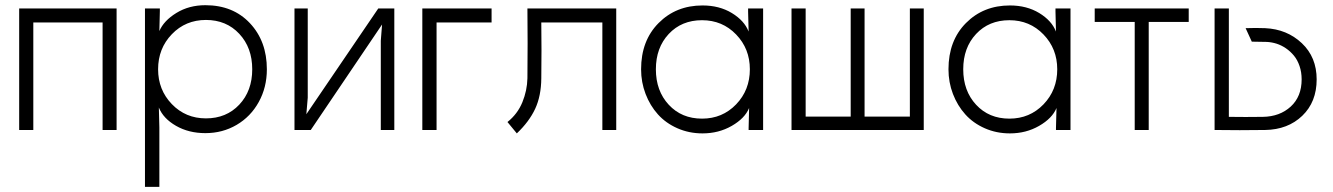

<svg xmlns="http://www.w3.org/2000/svg" viewBox="-20 -503 5158 743"><path d="M108.9 -416V0H54.2V-470.2H431.2V0H377V-416Z M776.9 -44.9Q856 -44.9 906 -98.1Q956.1 -151.4 956.1 -234.9Q956.1 -318.4 906 -372.1Q856 -425.8 776.9 -425.8Q698.2 -425.8 645 -370.6Q591.8 -315.4 591.8 -234.9Q591.8 -155.3 645 -100.1Q698.2 -44.9 776.9 -44.9ZM541 220.2V-470.2H598.6V-460L596.7 -382.8Q613.8 -422.9 662.6 -452.9Q711.4 -482.9 774.9 -482.9Q881.8 -482.9 947.3 -413.1Q1012.7 -343.3 1012.7 -234.9Q1012.7 -165 981.4 -108.4Q950.2 -51.8 895.8 -19.8Q841.3 12.2 774.9 12.2Q710.4 12.2 661.1 -16.1Q611.8 -44.4 594.7 -86.9L596.7 -9.8V220.2Z M1505.9 -470.2V0H1453.6V-345.2L1458.5 -408.2L1182.6 0H1119.6V-470.2H1170.9V-125L1165.5 -61L1443.8 -470.2Z M1669.4 0H1614.3V-470.2H1882.3V-416H1669.4Z M2074.7 -416Q2076.2 -308.1 2074.7 -200.2Q2074.2 -131.8 2051 -82Q2027.8 -32.2 1980 13.2L1943.8 -30.8Q1982.9 -62 2001.5 -107.4Q2020 -152.8 2021 -200.2Q2022.5 -335.4 2021 -470.2H2364.7V0H2311V-416Z M2696.8 -43.9Q2775.4 -43.9 2828.6 -99.1Q2881.8 -154.3 2881.8 -234.9Q2881.8 -314.5 2828.6 -369.6Q2775.4 -424.8 2696.8 -424.8Q2617.7 -424.8 2567.9 -371.6Q2518.1 -318.4 2518.1 -234.9Q2518.1 -151.4 2567.9 -97.7Q2617.7 -43.9 2696.8 -43.9ZM2460.9 -234.9Q2460.9 -345.7 2528.6 -413.8Q2596.2 -481.9 2698.7 -481.9Q2763.7 -481.9 2812 -452.6Q2860.4 -423.3 2877 -380.9L2875 -458V-470.2H2933.1V0H2877V-7.8L2878.9 -85Q2862.3 -44.9 2811.8 -15.9Q2761.2 13.2 2698.7 13.2Q2646.5 13.2 2601.6 -6.6Q2556.6 -26.4 2526.1 -60.3Q2495.6 -94.2 2478.3 -139.4Q2460.9 -184.6 2460.9 -234.9Z M3097.7 -51.8H3272V-470.2H3325.7V-51.8H3501V-470.2H3554.7V0H3043V-470.2H3097.7Z M3886.2 -43.9Q3964.8 -43.9 4018.1 -99.1Q4071.3 -154.3 4071.3 -234.9Q4071.3 -314.5 4018.1 -369.6Q3964.8 -424.8 3886.2 -424.8Q3807.1 -424.8 3757.3 -371.6Q3707.5 -318.4 3707.5 -234.9Q3707.5 -151.4 3757.3 -97.7Q3807.1 -43.9 3886.2 -43.9ZM3650.4 -234.9Q3650.4 -345.7 3718 -413.8Q3785.6 -481.9 3888.2 -481.9Q3953.1 -481.9 4001.5 -452.6Q4049.8 -423.3 4066.4 -380.9L4064.5 -458V-470.2H4122.6V0H4066.4V-7.8L4068.4 -85Q4051.8 -44.9 4001.2 -15.9Q3950.7 13.2 3888.2 13.2Q3835.9 13.2 3791 -6.6Q3746.1 -26.4 3715.6 -60.3Q3685.1 -94.2 3667.7 -139.4Q3650.4 -184.6 3650.4 -234.9Z M4425.3 0H4371.1V-418H4216.3V-470.2H4580.1V-418H4425.3Z M4735.4 -50.8Q4799.8 -49.8 4867.2 -50.8Q4932.6 -51.8 4974.9 -90.6Q5017.1 -129.4 5017.1 -195.8Q5017.1 -223.6 5009 -247.3Q5001 -271 4987.3 -287.6Q4973.6 -304.2 4956.1 -316.2Q4938.5 -328.1 4919.9 -334Q4901.4 -339.8 4882.3 -340.8Q4855.5 -341.8 4824.2 -341.8L4800.3 -394Q4840.3 -395.5 4876 -394Q4960.4 -390.1 5017.8 -335.9Q5075.2 -281.7 5075.2 -195.8Q5075.2 -108.4 5019.5 -54.9Q4963.9 -1.5 4876 0Q4776.9 1.5 4680.2 0V-470.2H4735.4Z"/></svg>

Font: Kreadon Light
Style: Regular
Weight: 300
Designer: kohakuno
Foundry: StudioGnu
Version: Version 1.000;Glyphs 3.1.2 (3151)